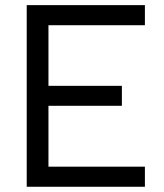

<svg xmlns="http://www.w3.org/2000/svg" viewBox="-20 -713 626 733"><path d="M82 0H533.2V-76.7H165V-309.1H445.3V-385.3H165V-616.7H533.2V-693.4H82Z"/></svg>

Font: Cascadia Mono PL SemiLight
Style: Regular
Weight: 350
Monospace: yes
Designer: Aaron Bell
Foundry: Saja Typeworks
Version: Version 2404.023